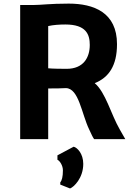

<svg xmlns="http://www.w3.org/2000/svg" viewBox="-20 -771 741 1064"><path d="M298.3 89.8V114.3C312 120.6 328.6 147 328.6 172.9C328.6 209 322.8 229.5 314 239.3V252L368.2 273.4C388.7 266.1 441.4 216.3 441.4 137.2C441.4 81.1 408.7 46.9 388.2 42ZM91.8 0H247.1V-280.8C289.1 -280.8 320.3 -281.2 345.2 -282.7C417 -281.7 432.1 -140.6 474.1 -53.7C488.8 -22.5 492.7 -12.7 501.5 0H674.3L643.6 -53.7C594.7 -138.2 565.4 -259.3 504.9 -310.1C582.5 -341.3 628.4 -406.2 628.4 -526.4C628.4 -701.7 500 -751 360.8 -751C253.9 -751 209 -743.2 163.6 -743.2H91.8ZM247.1 -392.6V-626.5C273.9 -632.8 309.1 -635.3 342.3 -635.3C458 -635.3 477.5 -579.6 477.5 -522C477.5 -452.6 442.9 -389.6 349.1 -389.6C323.7 -389.6 267.6 -390.1 247.1 -392.6Z"/></svg>

Font: Merriweather Sans
Style: Bold
Weight: 700
Designer: Eben Sorkin ( eben@eyebytes.com )
Foundry: Eben Sorkin
Version: Version 1.003